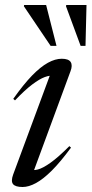

<svg xmlns="http://www.w3.org/2000/svg" viewBox="-20 -738 366 768"><path d="M32.5 -39.5 184 -448.5 194.5 -434.5Q180.5 -437.5 159.2 -429.8Q138 -422 108.8 -400Q79.5 -378 40 -336.5L33 -342.5Q74 -400.5 108.2 -435.8Q142.5 -471 171.8 -487Q201 -503 227 -503Q254.5 -503 262.8 -489.8Q271 -476.5 262 -453L110.5 -42L99.5 -60.5Q111.5 -55 131.2 -60Q151 -65 182 -87Q213 -109 257.5 -153.5L264 -147.5Q222.5 -91 187.8 -56.2Q153 -21.5 124 -5.8Q95 10 70.5 10Q41.5 10 32.2 -1.5Q23 -13 32.5 -39.5ZM206 -554.5H182.5L75.5 -713L76.5 -718H164.5ZM322 -554.5H302.5L244 -713L245 -718H326Z"/></svg>

Font: Newsreader 60pt
Style: Italic
Weight: 400
Italic angle: -17°
Designer: Hugues Gentile
Foundry: Production Type
Version: Version 1.003